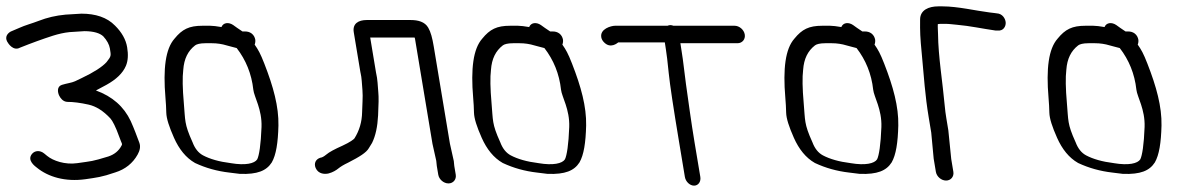

<svg xmlns="http://www.w3.org/2000/svg" viewBox="-51 -546 3753 604"><path d="M273.9 -431.7C285.6 -418.9 292.6 -405.9 294.7 -393.6C298.7 -369.3 299 -369.8 284.2 -350.6C270.9 -335.8 243.7 -318.2 205.8 -300.3C199.1 -297.1 192.2 -293.8 185.1 -290.4C174.7 -285.5 158.8 -283.8 143.6 -279C127.1 -273.7 130.5 -255 135 -245.6C138.8 -237.6 146.7 -226.8 159.4 -225.6L160 -225.5H160.6C179.4 -225.5 201.7 -222.7 227.6 -216.9C250.8 -211.7 273.6 -197.8 296.3 -173.4C302.7 -166.5 313.2 -146.7 324.2 -115.5C332 -93.3 335 -93.9 331.1 -87.6L330.9 -87.3L330.8 -87C322.3 -71.1 308.6 -60 290 -53.8C236.2 -37.4 239.7 -39.7 191.7 -32.7C153.7 -27.2 115.9 -40.2 97.3 -55.6L88 -63.2C74.8 -74 58.7 -72.6 49.8 -62C32.4 -41.3 60.8 -22 64.7 -18.8C100.9 10.9 154.7 26.4 216.7 17.9C253.4 12.5 268.1 11.4 311.8 -3.7C343.1 -13.5 366.8 -32.5 382 -59.9C388.8 -72.1 392 -84.7 387.2 -97.4C379.1 -118.9 371 -141.3 360.2 -165.2C338.7 -210.7 302.6 -242.6 250.8 -261.4C259.9 -266 271.5 -272.2 284.2 -279.3C314.5 -296.1 335.3 -315.7 345.1 -338.9C351.9 -354.9 352.8 -374.5 349 -397.3C345 -421.7 331.9 -444.6 311 -465.3C285.7 -491.5 249.2 -503 205.3 -503H205L155.3 -500C124.9 -497.2 97.1 -490.7 70.5 -480.3C60 -476.4 49.6 -472.7 39.4 -469.5C16.8 -462.3 3.6 -455.1 -16.2 -447.2L-16.8 -447L-17.3 -446.7C-27 -441.4 -36.4 -430.1 -28.5 -415.3C-25 -408.6 -9 -384.5 12 -396.1L39.3 -406.8C47.4 -410.1 56 -413.3 65.6 -416.6C98.4 -428 132.3 -441.5 168 -445L214.9 -448C244.6 -447.8 263.4 -441.5 273.9 -431.7Z M745.9 -263.8C748.3 -241.5 773.7 -202 771.7 -146.4C769.7 -91.5 764.2 -56.8 758.2 -44.8C749.8 -31.6 721.4 -25 675.4 -32.7L674.9 -32.8L674.4 -32.9C638.6 -37.3 609.4 -45.7 587.6 -57.3C573.6 -64.9 562.4 -77.9 554.5 -99.1L554.3 -99.5L554.1 -99.9C528.1 -157.4 532.2 -167 527.3 -221.5C523.2 -267.8 522.6 -302.3 525.5 -326.3C528 -361.2 540.3 -385.8 562.7 -403.2C567.5 -406.9 577.9 -410 595.1 -410H615.9C631.6 -410 647.3 -407.7 662.6 -403C671.8 -400 685.8 -397.3 693.6 -394.8C722.4 -357.6 740.5 -313.7 745.9 -263.8ZM498 -424.4C469.6 -392.4 461.7 -329.8 469.5 -238.7C470.9 -222.5 471.8 -206.7 472.1 -191.5C472.6 -173 481 -147.2 496.4 -112.5C512.3 -76.7 534 -49.6 562.2 -33.5L562.8 -33.1L563.4 -32.9C596.2 -17.6 631.6 -7.6 670.5 -3.1L703.6 1L704.1 1C758.6 3 787.2 -8.8 804 -35.1C817.6 -58.8 823.6 -96.9 824.9 -151.3C826.1 -210.5 808.9 -273.4 780.5 -345.9C767.9 -378.3 761.4 -389.4 750.1 -405.7C751.5 -408.6 752.9 -415.6 752.1 -421C750.9 -427.7 747.7 -435.2 740.8 -440.5C734.4 -445.4 726.9 -447 720.2 -447H711.8C708.8 -448.9 702.8 -452.9 695.2 -458.2L682.5 -467.3C668 -477 651.4 -475.1 645.6 -460.9C631.1 -463.4 618.7 -465 610.2 -465L585.9 -465C543.7 -465 522.1 -454 498 -424.4Z M1382.7 3.5 1378.1 -24C1377.4 -27.9 1377 -32.5 1376.7 -37.9L1376.7 -38.8L1364.3 -94.5L1313.5 -399.7C1309.1 -426.4 1304 -445.5 1296.2 -458.8C1285.6 -477.5 1264 -483 1241.2 -483H1102.2C1076.9 -483 1057.3 -471.8 1061.9 -444.5L1082.9 -318.1L1083.1 -317.6C1087.4 -300 1087.1 -283.8 1089.2 -262.4C1091.2 -241.3 1088.3 -213.2 1088.1 -192.1C1087.5 -162.6 1079.6 -135.6 1064.3 -111C1062.4 -107.9 1050.4 -98.7 1026.6 -87.8C1001.5 -76.6 984.7 -67.7 975 -59.4C967.6 -53.2 961.6 -50.5 958.2 -50.1L957.2 -49.9L956.1 -49.6C942.3 -45 935.8 -32.2 942 -17.5C950.6 2.2 971.6 2.4 982.8 -0.4C995.8 -3.7 1007.1 -10.8 1013.2 -15.9C1020.3 -21.7 1030.5 -27.9 1043.9 -34.2C1080.4 -52.8 1101.4 -66.1 1109.1 -79.6C1112.5 -85.5 1115.8 -90.8 1119 -95.7L1119.3 -96.2L1119.6 -96.7C1130.5 -118.8 1136.6 -147.6 1138.4 -182.7C1140.2 -217.2 1140.6 -241 1139.1 -255.7C1137 -277.2 1137.4 -294.4 1131.8 -318.4L1113.6 -428H1250.3C1251.4 -428 1251.9 -428 1253.3 -427.9C1253.3 -427.8 1253.8 -426.3 1254.5 -424.1L1309.5 -93.5L1321.4 -40.2C1321.6 -35.8 1322.4 -28.3 1323.1 -23.9L1327.7 3.5C1330.2 18.5 1344.7 31 1359.8 31C1374.8 31 1385.2 18.5 1382.7 3.5Z M1713.9 -263.8C1716.3 -241.5 1741.7 -202 1739.7 -146.4C1737.7 -91.5 1732.2 -56.8 1726.2 -44.8C1717.8 -31.6 1689.4 -25 1643.4 -32.7L1642.9 -32.8L1642.4 -32.9C1606.6 -37.3 1577.4 -45.7 1555.6 -57.3C1541.6 -64.9 1530.4 -77.9 1522.5 -99.1L1522.3 -99.5L1522.1 -99.9C1496.1 -157.4 1500.2 -167 1495.3 -221.5C1491.2 -267.8 1490.6 -302.3 1493.5 -326.3C1496 -361.2 1508.3 -385.8 1530.7 -403.2C1535.5 -406.9 1545.9 -410 1563.1 -410H1583.9C1599.6 -410 1615.3 -407.7 1630.6 -403C1639.8 -400 1653.8 -397.3 1661.6 -394.8C1690.4 -357.6 1708.5 -313.7 1713.9 -263.8ZM1466 -424.4C1437.6 -392.4 1429.7 -329.8 1437.5 -238.7C1438.9 -222.5 1439.8 -206.7 1440.1 -191.5C1440.6 -173 1449 -147.2 1464.4 -112.5C1480.3 -76.7 1502 -49.6 1530.2 -33.5L1530.8 -33.1L1531.4 -32.9C1564.2 -17.6 1599.6 -7.6 1638.5 -3.1L1671.6 1L1672.1 1C1726.6 3 1755.2 -8.8 1772 -35.1C1785.6 -58.8 1791.6 -96.9 1792.9 -151.3C1794.1 -210.5 1776.9 -273.4 1748.5 -345.9C1735.9 -378.3 1729.4 -389.4 1718.1 -405.7C1719.5 -408.6 1720.9 -415.6 1720.1 -421C1718.9 -427.7 1715.7 -435.2 1708.8 -440.5C1702.4 -445.4 1694.9 -447 1688.2 -447H1679.8C1676.8 -448.9 1670.8 -452.9 1663.2 -458.2L1650.5 -467.3C1636 -477 1619.4 -475.1 1613.6 -460.9C1599.1 -463.4 1586.7 -465 1578.2 -465L1553.9 -465C1511.7 -465 1490.1 -454 1466 -424.4Z M2152.1 10.5 2133.8 -99C2123.1 -163.2 2115 -224.7 2106.9 -281.8C2101.2 -322.3 2099.2 -349.4 2092.9 -387.3C2091.4 -396.2 2090.4 -402.5 2089.4 -410H2269C2284.1 -410 2294.4 -422.5 2291.9 -437.5C2289.4 -452.5 2274.9 -465 2259.9 -465H2067.4C2064 -466.2 2061.1 -467 2058 -467C2054.7 -467 2052 -466.4 2049 -465H1884.1C1871.2 -465 1835.6 -455 1840.6 -428.3C1841.5 -423.5 1844 -418.7 1847.6 -414.6C1869.3 -390 1892.4 -411.8 1894 -412.7H2040.4C2041.1 -407.6 2042.5 -398.3 2043.9 -389.9C2046.2 -376.3 2049.1 -351.5 2052.7 -316C2056.4 -279.6 2067.2 -207.8 2085.2 -99.7L2103.5 10.5C2106 25.5 2119.1 38 2132.4 38C2145.7 38 2154.6 25.5 2152.1 10.5Z M2695.9 -263.8C2698.3 -241.5 2723.7 -202 2721.7 -146.4C2719.7 -91.5 2714.2 -56.8 2708.2 -44.8C2699.8 -31.6 2671.4 -25 2625.4 -32.7L2624.9 -32.8L2624.4 -32.9C2588.6 -37.3 2559.4 -45.7 2537.6 -57.3C2523.6 -64.9 2512.4 -77.9 2504.5 -99.1L2504.3 -99.5L2504.1 -99.9C2478.1 -157.4 2482.2 -167 2477.3 -221.5C2473.2 -267.8 2472.6 -302.3 2475.5 -326.3C2478 -361.2 2490.3 -385.8 2512.7 -403.2C2517.5 -406.9 2527.9 -410 2545.1 -410H2565.9C2581.6 -410 2597.3 -407.7 2612.6 -403C2621.8 -400 2635.8 -397.3 2643.6 -394.8C2672.4 -357.6 2690.5 -313.7 2695.9 -263.8ZM2448 -424.4C2419.6 -392.4 2411.7 -329.8 2419.5 -238.7C2420.9 -222.5 2421.8 -206.7 2422.1 -191.5C2422.6 -173 2431 -147.2 2446.4 -112.5C2462.3 -76.7 2484 -49.6 2512.2 -33.5L2512.8 -33.1L2513.4 -32.9C2546.2 -17.6 2581.6 -7.6 2620.5 -3.1L2653.6 1L2654.1 1C2708.6 3 2737.2 -8.8 2754 -35.1C2767.6 -58.8 2773.6 -96.9 2774.9 -151.3C2776.1 -210.5 2758.9 -273.4 2730.5 -345.9C2717.9 -378.3 2711.4 -389.4 2700.1 -405.7C2701.5 -408.6 2702.9 -415.6 2702.1 -421C2700.9 -427.7 2697.7 -435.2 2690.8 -440.5C2684.4 -445.4 2676.9 -447 2670.2 -447H2661.8C2658.8 -448.9 2652.8 -452.9 2645.2 -458.2L2632.5 -467.3C2618 -477 2601.4 -475.1 2595.6 -460.9C2581.1 -463.4 2568.7 -465 2560.2 -465L2535.9 -465C2493.7 -465 2472.1 -454 2448 -424.4Z M2948.1 -5.5 2941.4 -45.9 2932.3 -136.1 2926.1 -173.5C2923.8 -187.1 2922.1 -200.3 2921 -212.9C2914.5 -286.2 2900.5 -368.8 2899.9 -439C2899.8 -448.1 2898.6 -461.8 2899.2 -470.1C2901.4 -470.5 2905.2 -471 2910.1 -471H2923.1C2933.9 -471 2946.5 -469.2 2960 -468C2999.1 -464.7 3040.1 -455.7 3079.8 -450.1L3080.7 -450H3087.7C3105.2 -448 3113.8 -462.9 3112.7 -475.8C3111.8 -486.9 3103 -503.1 3084.6 -504L3078.1 -504.9L3061.6 -506.9C3020.5 -511.9 2961.9 -526 2913.9 -526H2900.9C2870.7 -526 2843.5 -514.6 2843.5 -484.6C2843.1 -445.4 2843.6 -429.6 2848.8 -376.3C2855.9 -302.1 2858.6 -248.4 2870.9 -174.7L2878.5 -129L2886.2 -46.8L2893.1 -5.5C2895.6 9.5 2910.1 22 2925.2 22C2940.2 22 2950.6 9.5 2948.1 -5.5Z M3523.9 -263.8C3526.3 -241.5 3551.7 -202 3549.7 -146.4C3547.7 -91.5 3542.2 -56.8 3536.2 -44.8C3527.8 -31.6 3499.4 -25 3453.4 -32.7L3452.9 -32.8L3452.4 -32.9C3416.6 -37.3 3387.4 -45.7 3365.6 -57.3C3351.6 -64.9 3340.4 -77.9 3332.5 -99.1L3332.3 -99.5L3332.1 -99.9C3306.1 -157.4 3310.2 -167 3305.3 -221.5C3301.2 -267.8 3300.6 -302.3 3303.5 -326.3C3306 -361.2 3318.3 -385.8 3340.7 -403.2C3345.5 -406.9 3355.9 -410 3373.1 -410H3393.9C3409.6 -410 3425.3 -407.7 3440.6 -403C3449.8 -400 3463.8 -397.3 3471.6 -394.8C3500.4 -357.6 3518.5 -313.7 3523.9 -263.8ZM3276 -424.4C3247.6 -392.4 3239.7 -329.8 3247.5 -238.7C3248.9 -222.5 3249.8 -206.7 3250.1 -191.5C3250.6 -173 3259 -147.2 3274.4 -112.5C3290.3 -76.7 3312 -49.6 3340.2 -33.5L3340.8 -33.1L3341.4 -32.9C3374.2 -17.6 3409.6 -7.6 3448.5 -3.1L3481.6 1L3482.1 1C3536.6 3 3565.2 -8.8 3582 -35.1C3595.6 -58.8 3601.6 -96.9 3602.9 -151.3C3604.1 -210.5 3586.9 -273.4 3558.5 -345.9C3545.9 -378.3 3539.4 -389.4 3528.1 -405.7C3529.5 -408.6 3530.9 -415.6 3530.1 -421C3528.9 -427.7 3525.7 -435.2 3518.8 -440.5C3512.4 -445.4 3504.9 -447 3498.2 -447H3489.8C3486.8 -448.9 3480.8 -452.9 3473.2 -458.2L3460.5 -467.3C3446 -477 3429.4 -475.1 3423.6 -460.9C3409.1 -463.4 3396.7 -465 3388.2 -465L3363.9 -465C3321.7 -465 3300.1 -454 3276 -424.4Z"/></svg>

Font: MewTooHand
Style: BdCondLta
Weight: 400
Designer: Mew Too, Robert Jablonski
Version: Version 0.77